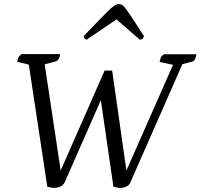

<svg xmlns="http://www.w3.org/2000/svg" viewBox="-20 -906 980 938"><path d="M247 12Q240 12 228.5 10Q217 8 211 6L118 -609L139 -586L64 -604Q66 -618 70.5 -626.5Q75 -635 87 -642H273Q272 -626 266 -617Q260 -608 252 -606L184 -588L195 -614L279 -56H269L491 -561H528L600 -56H590L834 -609L832 -588L760 -603Q762 -617 766 -625.5Q770 -634 781 -641H940Q937 -625 932 -616Q927 -607 919 -605L861 -590L880 -613L617 -15Q613 -5 604 1Q595 7 585.5 9.5Q576 12 568 12Q561 12 550 10Q539 8 534 6L467 -456H490L296 -15Q291 -5 282 1Q273 7 263.5 9.5Q254 12 247 12ZM561 -886Q569 -886 576.5 -882Q584 -878 595 -863Q606 -848 627 -816.5Q648 -785 683 -730Q683 -723 677 -717.5Q671 -712 663 -712L539 -820H562L403 -712Q399 -712 394 -717.5Q389 -723 389 -730Q442 -785 472.5 -816.5Q503 -848 519.5 -863Q536 -878 544.5 -882Q553 -886 561 -886Z"/></svg>

Font: Petrona
Style: Italic
Weight: 400
Italic angle: -9°
Designer: Ringo R. Seeber
Foundry: Ringo R. Seeber
Version: Version 2.001; ttfautohint (v1.8.3)